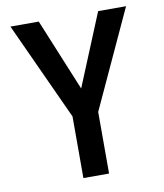

<svg xmlns="http://www.w3.org/2000/svg" viewBox="-81 -781 725 847"><g transform="rotate(-10 281.5 -357.0)"><path d="M224 0V-276L23 -714H150L283 -391L416 -714H541L339 -276V0Z"/></g></svg>

Font: Noto Sans Mono SemiCondensed SemiBold
Style: Regular
Weight: 600
Width: 4
Designer: Monotype Design Team
Foundry: Monotype Imaging Inc.
Version: Version 2.014; ttfautohint (v1.8.4.7-5d5b)